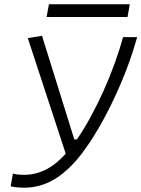

<svg xmlns="http://www.w3.org/2000/svg" viewBox="-20 -867 661 897"><path d="M92.8 9.8C191.9 9.8 278.3 -40 362.8 -150.4C465.3 -285.2 569.8 -506.8 620.6 -693.4H554.7C511.7 -534.2 427.2 -343.3 339.4 -215.8H327.1L176.3 -699.7L109.9 -689L287.1 -148.9C225.6 -80.6 162.6 -50.3 92.3 -50.3C68.4 -50.3 53.7 -52.2 40.5 -56.2L29.8 3.4C50.3 8.3 69.8 9.8 92.8 9.8ZM197.8 -787.6H575.7L586.4 -847.2H208.5Z"/></svg>

Font: Cascadia Mono PL Light
Style: Italic
Weight: 300
Italic angle: -10°
Monospace: yes
Designer: Aaron Bell
Foundry: Saja Typeworks
Version: Version 2404.023